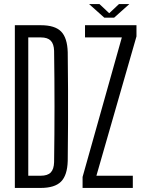

<svg xmlns="http://www.w3.org/2000/svg" viewBox="-20 -924 718 944"><path d="M53 0V-800H181Q250 -800 280.5 -769Q311 -738 313 -667Q314 -572 314.5 -486Q315 -400 314.5 -314.5Q314 -229 313 -133Q311 -62 280 -31Q249 0 180 0ZM119 -60H180Q214 -60 229.5 -76Q245 -92 246 -127Q250 -400 246 -674Q245 -708 229.5 -724Q214 -740 181 -740H119ZM386 0V-54L579 -740H398V-800H651V-745L454 -60H633V0ZM418 -904H469L517 -859L565 -904H616L541 -837H493Z"/></svg>

Font: Big Shoulders Display
Style: Regular
Weight: 400
Designer: Patric King
Foundry: XO Type Co
Version: Version 1.000; ttfautohint (v1.8.2)